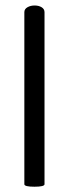

<svg xmlns="http://www.w3.org/2000/svg" viewBox="-20 -687 256 716"><path d="M70.8 0V-641.6Q70.8 -653.3 82.3 -659.9Q93.8 -666.5 109.1 -666.5Q124.5 -666.5 135.3 -659.9Q146 -653.3 146 -641.6V0Q146 9.3 108.4 9.3Q70.8 9.3 70.8 0Z"/></svg>

Font: Behdad
Style: Regular
Weight: 400
Designer: Mohammad Saleh Souzanchi
Foundry: http://font-store.ir
Version: Version:1.0.1;RFB:1.2.5;Building:2018-09-04 19:53:52.209180